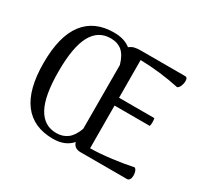

<svg xmlns="http://www.w3.org/2000/svg" viewBox="-147 -911 1192 1127"><g transform="rotate(30 449.0 -347.0)"><path d="M845 -37Q845 -21 839 -10.5Q833 0 822 0H505Q485 0 471 -10Q457 -20 453 -38Q408 13 327 13Q194 13 125.5 -77Q57 -167 57 -347Q57 -527 126 -617Q195 -707 327 -707Q398 -707 440 -673Q455 -685 471.5 -689.5Q488 -694 517 -694H817Q832 -694 832 -669Q832 -652 825 -635.5Q818 -619 807 -614Q676 -642 542 -645L543 -390H782Q785 -377 785 -364Q785 -349 782 -337H543L544 -48Q611 -49 688.5 -59Q766 -69 827 -82Q836 -77 840.5 -64Q845 -51 845 -37ZM452 -127 451 -559Q434 -618 404 -643Q374 -668 327 -668Q243 -668 200.5 -590Q158 -512 158 -347Q158 -182 200.5 -104Q243 -26 327 -26Q371 -26 402 -50Q433 -74 452 -127Z"/></g></svg>

Font: Arima Madurai Medium
Style: Regular
Weight: 500
Designer: Joana Correia and Natanael Gama
Foundry: NDISCOVER
Version: Version 1.020